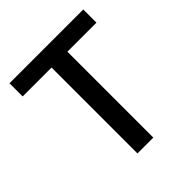

<svg xmlns="http://www.w3.org/2000/svg" viewBox="-199 -873 1010 1010"><g transform="rotate(-45 305.5 -368.5)"><path d="M246 0V-639H31V-737H580V-639H364V0Z"/></g></svg>

Font: Noto Sans KR Medium
Style: Regular
Weight: 500
Designer: Ryoko NISHIZUKA  (kana, bopomofo & ideographs); Paul D. Hunt (Latin, Greek & Cyrillic); Sandoll Communications , Soo-you
Foundry: Adobe
Version: Version 2.004-H2;hotconv 1.0.118;makeotfexe 2.5.65603